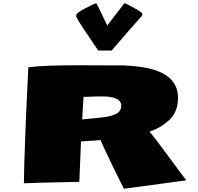

<svg xmlns="http://www.w3.org/2000/svg" viewBox="-20 -1112 1211 1174"><path d="M445.3 -1014.2 446.8 -1021Q446.8 -1032.2 502.7 -1062Q558.6 -1091.8 569.3 -1091.8Q570.3 -1091.8 576.2 -1080.1L635.7 -956.1Q737.3 -1087.4 739.3 -1090.3V-1091.8Q749 -1091.8 760.3 -1085Q771.5 -1078.1 810.8 -1057.1Q850.1 -1036.1 850.1 -1026.9V-1020Q850.1 -1017.1 814.7 -977.8Q779.3 -938.5 664.6 -805.2Q662.6 -803.2 660.2 -803.2H580.6Q579.6 -803.7 512.5 -903.6Q445.3 -1003.4 445.3 -1014.2ZM721.2 -465.8Q721.2 -522.5 603 -522.5Q564.9 -522.5 490.7 -519.5L482.4 -381.8Q502.9 -384.3 548.1 -388.2Q593.3 -392.1 630.9 -397.7Q668.5 -403.3 694.8 -418.7Q721.2 -434.1 721.2 -465.8ZM737.8 42Q719.7 8.3 666.3 -102.1Q612.8 -212.4 594.7 -255.4L475.1 -247.1L465.3 -4.4Q465.3 -0.5 461.9 0Q313.5 2.4 240.2 4.9L126 8.8Q126 -62.5 135.7 -315.4L138.7 -396L153.3 -700.7Q153.8 -700.2 159.2 -701.2Q243.2 -712.9 462.9 -712.9Q682.6 -712.9 739.3 -711.9Q796.4 -710 851.6 -701.2Q1068.4 -666.5 1068.4 -514.2Q1068.4 -428.7 1016.4 -379.6Q964.4 -330.6 894 -307.1Q925.3 -271.5 1013.9 -150.6Q1102.5 -29.8 1119.1 -9.3Z"/></svg>

Font: Seymour One
Style: Book
Weight: 400
Designer: vernon adams
Foundry: vernon adams
Version: Version 1.000; ttfautohint (v0.93) -l 8 -r 50 -G 200 -x 0 -w